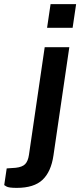

<svg xmlns="http://www.w3.org/2000/svg" viewBox="-98 -746 392 932"><path d="M130.5 -611 147.5 -726H271.5L254.5 -611ZM-16.5 166Q-56 166 -66.8 159.2Q-77.5 152.5 -77.5 152.5L-65.5 71.5L-22 68.5Q10 65 24 50.8Q38 36.5 42.5 6L119 -517H238.5L161.5 8.5Q150 87.5 108.5 126.8Q67 166 -16.5 166Z"/></svg>

Font: Public Sans SemiBold
Style: Italic
Weight: 600
Italic angle: -8°
Designer: The Public Sans project authors (U.S. Web Design System). Libre Franklin designed by Pablo Impallari and Rodrigo Fuenzal
Version: Version 1.007; ttfautohint (v1.8.1) -l 8 -r 50 -G 200 -x 14 